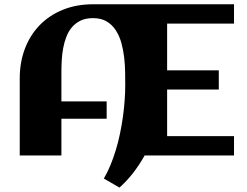

<svg xmlns="http://www.w3.org/2000/svg" viewBox="-20 -723 1149 893"><path d="M1068.4 0H652.8Q627.9 44.4 598.4 82.3Q568.8 120.1 535.6 149.4L462.9 107.4Q480 78.6 493.9 44.7Q507.8 10.7 519 -26.4Q530.3 -63.5 538.3 -102.5Q546.4 -141.6 551.8 -180.2Q557.1 -218.8 559.8 -256.1Q562.5 -293.5 562.5 -327.1Q562.5 -353.5 562 -387Q561.5 -420.4 557.6 -455.1Q553.7 -489.7 544.7 -522.7Q535.6 -555.7 519 -581.5Q502.4 -607.4 476.6 -623Q450.7 -638.7 412.6 -638.7Q378.9 -638.7 355 -627.2Q331.1 -615.7 314.7 -596.4Q298.3 -577.1 288.6 -551.8Q278.8 -526.4 273.7 -498.3Q268.6 -470.2 267.1 -441.7Q265.6 -413.1 265.6 -387.7V-251.5H476.1V-170.9H265.6V0H71.8V-357.4Q71.8 -434.1 96.2 -497.6Q120.6 -561 165.3 -606.7Q210 -652.3 272.7 -677.7Q335.4 -703.1 412.6 -703.1H1068.4V-613.3H757.3V-396H997.6V-306.6H757.3V-89.8H1068.4Z"/></svg>

Font: Aclonica
Style: Regular
Weight: 400
Designer: Astigmatic (AOETI)
Foundry: Astigmatic (AOETI)
Version: Version 1.000